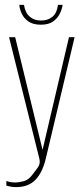

<svg xmlns="http://www.w3.org/2000/svg" viewBox="-20 -647 336 785"><path d="M46 118Q30 118 21 115.5Q12 113 6 112V93Q8 94 17.5 96.5Q27 99 42 99Q58 99 78 93.5Q98 88 115 64Q123 53 134.5 38Q146 23 141 2L17 -495H42L155 -30H153L262 -495H285L168 -2Q155 56 126 87Q97 118 46 118ZM147 -546Q115 -546 96 -559.5Q77 -573 68.5 -592Q60 -611 59 -627H78Q83 -595 101.5 -579Q120 -563 147 -563Q176 -563 194.5 -578.5Q213 -594 217 -627H236Q234 -611 225 -592Q216 -573 197.5 -559.5Q179 -546 147 -546Z"/></svg>

Font: Alumni Sans Thin
Style: Regular
Weight: 100
Designer: Robert E. Leuschke
Foundry: Robert E. Leuschke
Version: Version 1.018